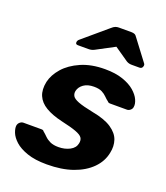

<svg xmlns="http://www.w3.org/2000/svg" viewBox="-139 -842 819 947"><g transform="rotate(20 271.0 -368.0)"><path d="M217 10Q155 10 113.5 -4.5Q72 -19 49 -40Q26 -61 17.5 -82.5Q9 -104 11 -119Q13 -130 21.5 -137Q30 -144 39 -144H135Q139 -144 141.5 -143Q144 -142 147 -138Q158 -129 169.5 -117.5Q181 -106 198 -98Q215 -90 242 -90Q275 -90 301 -103.5Q327 -117 332 -142Q336 -160 328 -172Q320 -184 293 -194Q266 -204 212 -216Q161 -228 127.5 -248Q94 -268 81 -298.5Q68 -329 77 -372Q86 -411 117.5 -447Q149 -483 202.5 -506.5Q256 -530 328 -530Q383 -530 422 -516.5Q461 -503 484.5 -482.5Q508 -462 517.5 -440.5Q527 -419 524 -403Q523 -393 514.5 -386Q506 -379 497 -379H409Q404 -379 400.5 -380.5Q397 -382 395 -385Q384 -393 374 -403.5Q364 -414 348.5 -422Q333 -430 306 -430Q273 -430 252.5 -415.5Q232 -401 227 -379Q224 -365 230.5 -353Q237 -341 262.5 -331Q288 -321 343 -310Q408 -298 443.5 -274Q479 -250 489.5 -218.5Q500 -187 492 -151Q483 -104 447 -67.5Q411 -31 353 -10.5Q295 10 217 10ZM161 -595Q147 -595 149 -608Q150 -616 157 -622L283 -729Q295 -740 303.5 -743Q312 -746 321 -746H387Q397 -746 404 -743Q411 -740 418 -729L498 -623Q503 -617 501 -609Q498 -595 484 -595H444Q436 -595 429.5 -596.5Q423 -598 416 -602L342 -653L246 -602Q238 -598 231 -596.5Q224 -595 216 -595Z"/></g></svg>

Font: Rubik SemiBold
Style: Italic
Weight: 600
Italic angle: -12°
Designer: Hubert and Fischer
Foundry: Hubert and Fischer
Version: Version 2.300;gftools[0.9.30]